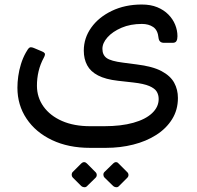

<svg xmlns="http://www.w3.org/2000/svg" viewBox="-20 -477 850 829"><path d="M368.5 161.4Q275.4 161.4 204.8 127.9Q134.1 94.4 94.7 35.5Q55.2 -23.3 55.2 -98.4Q55.2 -121.9 58.8 -147.9Q62.3 -173.8 70.5 -200.3Q78.6 -226.7 91.6 -249.9Q101.3 -268 107.8 -271.6Q114.3 -275.2 128.4 -268.9L161.1 -255.1Q169.4 -252.1 173 -247Q176.6 -241.9 169.4 -228.4Q153.9 -200.1 146.6 -169.2Q139.3 -138.2 139.5 -106.2Q139.7 -56.4 168 -16.8Q196.4 22.8 247.7 45.3Q299.1 67.9 369.6 67.9H430.1Q502.9 67.9 555.4 53.2Q608 38.6 636.6 11.7Q665.1 -15.1 665.1 -49.4Q665.1 -67.6 656.6 -81.5Q648 -95.5 624.5 -105.6Q601 -115.7 555 -120.9L489.1 -128.3Q435.9 -134.3 403.4 -151.2Q370.9 -168 356.4 -195.2Q341.8 -222.4 341.8 -258.2Q341.8 -312.7 373.9 -357.7Q405.9 -402.7 462.9 -430.1Q519.8 -457.5 592.3 -457.5Q630.5 -457.5 659 -445.8Q687.4 -434.1 706.9 -414.4Q726.4 -394.7 736.3 -370.3Q746.2 -345.9 746.2 -320.6Q746.2 -307.2 741.8 -299.7Q737.4 -292.1 725.2 -292.1H688.1Q666.9 -292.1 664.5 -313.6Q661.3 -346.9 641.5 -360.3Q621.8 -373.7 592.7 -373.7Q543.2 -373.7 504.7 -357.2Q466.3 -340.7 444.3 -316.1Q422.2 -291.5 422.2 -266Q422.2 -239.7 440.5 -226.4Q458.8 -213.1 511.4 -206.5L569 -199Q638.6 -190.6 677.3 -170Q716.1 -149.3 732.1 -119.7Q748.2 -90.2 748.2 -53.9Q748.2 -2.4 722.9 37.9Q697.7 78.2 654.4 105.7Q611.1 133.3 555.3 147.3Q499.5 161.4 437.4 161.4ZM355 327.4Q350.4 331.9 343.5 331.4Q336.6 330.9 331 326.4L294.1 289.5Q289.6 284.7 289.5 277.5Q289.4 270.2 294.1 265.5L331 228.6Q336.6 223.1 343.1 223.1Q349.6 223.1 355 228.6L391.7 265.5Q397.2 270.2 397.7 277.6Q398.2 284.9 392.7 290.5ZM492.7 327.4Q488.2 331.9 481.3 331.4Q474.5 330.9 468.9 326.4L431.1 289.5Q426.5 284.7 426.4 277.4Q426.3 270.1 431.1 265.5L468.9 228.6Q474.5 223.1 480.8 223.1Q487.2 223.1 491.7 228.6L528.6 265.5Q534.2 270.2 534.7 277.6Q535.2 284.9 529.6 290.5Z"/></svg>

Font: Rubik Light
Style: Regular
Weight: 300
Designer: Hubert and Fischer
Foundry: Hubert and Fischer
Version: Version 2.300;gftools[0.9.30]